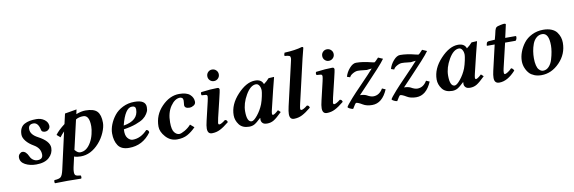

<svg xmlns="http://www.w3.org/2000/svg" viewBox="-61 -1212 5857 1960"><g transform="rotate(-10 2868.0 -232.0)"><path d="M426.3 -358.9Q428.7 -336.9 416 -322.3Q403.3 -307.6 389.2 -304.2Q371.1 -299.3 355 -305.2Q338.9 -311 335.9 -326.2Q319.8 -405.8 270 -405.8Q217.8 -405.8 217.8 -355Q217.8 -298.8 292 -259.8Q407.2 -199.2 407.2 -128.9Q407.2 -70.8 361.6 -29.3Q315.9 12.2 227.5 12.2Q162.1 12.2 113.5 -13.9Q64.9 -40 64.9 -87.9Q64.9 -109.9 79.6 -124.5Q94.2 -139.2 108.4 -139.2Q146 -139.2 171.9 -81.1Q183.1 -56.2 203.6 -42.5Q224.1 -28.8 248.5 -28.8Q303.2 -28.8 303.2 -78.1Q303.2 -144.5 235.8 -183.1Q186.5 -211.4 158.4 -246.6Q130.4 -281.7 130.4 -314Q130.4 -352.1 144 -378.7Q157.7 -405.3 183.1 -418.9Q208.5 -432.6 238.3 -438.2Q268.1 -443.8 307.1 -443.8Q354 -443.8 388.2 -419.7Q422.4 -395.5 426.3 -358.9Z M847.2 -273.9Q847.2 -390.1 784.2 -390.1Q737.3 -390.1 706.1 -370.1L636.2 -66.9Q664.1 -31.7 690.9 -32.2Q757.8 -32.2 803.2 -110.8Q825.2 -148.9 836.2 -195.3Q847.2 -241.7 847.2 -273.9ZM479 109.9 564.9 -271Q536.1 -242.2 519 -217.8L482.9 -249Q513.7 -292 582 -344.2L606 -449.2L729 -470.2L718.8 -422.9Q773.9 -443.8 815.9 -443.8Q902.8 -443.8 937 -407.5Q971.2 -371.1 971.2 -290Q971.2 -246.1 946.5 -189Q921.9 -131.8 880.9 -85.9Q794.9 10.3 689 9.8Q647 9.8 621.1 -1L596.7 106.9Q590.8 134.3 590.8 154.8Q590.8 182.6 604.2 190.7Q617.7 198.7 653.8 201.2Q657.7 206.1 658 218Q658.2 230 652.8 233.9Q552.7 231.9 513.2 231.9Q480 231.9 381.8 233.9Q377.9 229 377.9 217Q377.9 205.1 382.8 201.2Q430.7 199.2 448.2 184.1Q465.8 168.9 479 109.9Z M1328.6 -365.2Q1328.6 -400.4 1290 -399.9Q1219.2 -399.9 1174.8 -224.1Q1328.6 -249 1328.6 -365.2ZM1439.9 -369.1Q1439.9 -353 1437.5 -339.1Q1435.1 -325.2 1419.4 -300Q1403.8 -274.9 1377.4 -255.4Q1351.1 -235.8 1297.4 -216.3Q1243.7 -196.8 1169.9 -186Q1165 -124 1189 -95Q1212.9 -65.9 1241.7 -65.9Q1324.7 -65.9 1393.1 -139.2Q1404.3 -139.2 1412.1 -130.6Q1419.9 -122.1 1418.9 -109.9Q1332 10.3 1189.9 9.8Q1109.9 9.8 1076.9 -39.6Q1043.9 -88.9 1043.9 -165Q1043.9 -209 1062.5 -256.6Q1081.1 -304.2 1114.5 -346.7Q1147.9 -389.2 1202.9 -416.5Q1257.8 -443.8 1322.8 -443.8Q1439.9 -444.3 1439.9 -369.1Z M1688.5 9.8Q1618.7 9.8 1570.6 -44.2Q1522.5 -98.1 1522.5 -151.9Q1522.5 -272 1606 -357.9Q1689.5 -443.8 1787.6 -443.8Q1863.8 -443.8 1898.7 -412.4Q1933.6 -380.9 1933.6 -336.9Q1933.6 -313 1911.1 -300Q1888.7 -287.1 1871.6 -287.1Q1817.4 -287.1 1817.9 -323.2Q1817.9 -331.1 1819.8 -342.5Q1821.8 -354 1821.8 -370.1Q1821.8 -389.2 1811.3 -397Q1800.8 -404.8 1790.5 -404.8Q1736.3 -404.8 1691.4 -339.8Q1646.5 -274.9 1646.5 -172.9Q1646.5 -97.7 1669.2 -69.3Q1691.9 -41 1719.7 -41Q1738.8 -41 1776.6 -62.5Q1814.5 -84 1842.8 -116.2L1882.8 -82Q1839.8 -38.1 1795.7 -14.2Q1751.5 9.8 1688.5 9.8Z M2119.6 -528.6Q2102.5 -545.9 2102.5 -571Q2102.5 -596.2 2119.6 -613.5Q2136.7 -630.9 2161.6 -630.9Q2186.5 -630.9 2204.1 -613.5Q2221.7 -596.2 2221.7 -571Q2221.7 -545.9 2204.1 -528.6Q2186.5 -511.2 2161.6 -511.2Q2136.7 -511.2 2119.6 -528.6ZM2182.6 -320.3 2137.7 -133.8Q2128.4 -92.8 2127.9 -82.5Q2127.9 -65.9 2138.7 -65.9Q2158.7 -65.9 2201.7 -100.1Q2222.7 -100.1 2227.5 -74.2Q2174.3 -30.3 2134.5 -10.3Q2094.7 9.8 2049.6 9.8Q2004.4 9.8 2004.4 -46.4Q2004.4 -74.7 2016.6 -125L2061.5 -315.9Q2070.3 -354 2070.3 -367.2Q2070.3 -386.2 2052.7 -387.2L2012.7 -390.1Q2007.8 -397 2008.1 -407Q2008.3 -417 2013.7 -422.9Q2115.7 -436 2182.6 -436Q2203.1 -436 2203.1 -415Q2202.6 -403.3 2182.6 -320.3Z M2593.3 -194.8Q2606.4 -231 2615.2 -273.4Q2624 -315.9 2624 -331.1Q2624 -360.8 2611.1 -382.8Q2598.1 -404.8 2577.1 -404.8Q2520 -404.8 2470.2 -318.8Q2420.4 -232.9 2420.4 -150.9Q2420.4 -40 2470.2 -40Q2492.2 -40 2530.8 -87.4Q2569.3 -134.8 2593.3 -194.8ZM2560.1 -39.1Q2560.1 -52.2 2561 -58.1L2559.1 -59.1Q2514.2 -16.1 2490.2 -3.2Q2466.3 9.8 2436 9.8Q2365.2 9.8 2331.8 -35.2Q2298.3 -80.1 2298.3 -131.8Q2298.3 -244.6 2391.4 -344.2Q2484.4 -443.8 2574.2 -443.8Q2641.1 -443.8 2658.2 -392.1Q2688 -413.1 2715.3 -443.8L2770 -446.8Q2772 -446.8 2772 -443.8Q2749.5 -359.9 2740.7 -320.8L2693.4 -125Q2686.5 -96.2 2686 -83Q2686 -66.9 2695.3 -66.9Q2710.4 -66.9 2752.4 -105L2777.3 -82Q2722.2 -27.8 2691.2 -9Q2660.2 9.8 2622.1 9.8Q2587.9 9.8 2574 -5.6Q2560.1 -21 2560.1 -39.1Z M2967.8 -563Q2972.2 -581.5 2974.1 -592Q2976.1 -602.5 2974.9 -611.6Q2973.6 -620.6 2971.4 -624.3Q2969.2 -627.9 2960.2 -631.3Q2951.2 -634.8 2942.9 -635.7Q2934.6 -636.7 2916 -638.2Q2911.1 -652.3 2920.9 -671.9Q3034.2 -676.8 3104.5 -698.2Q3111.8 -698.2 3115.5 -694.8Q3119.1 -691.4 3117.7 -685.1Q3106.9 -647.9 3091.8 -583L2987.8 -133.8Q2978.5 -93.3 2978.5 -82.5Q2978.5 -65.9 2988.8 -65.9Q3008.8 -65.9 3051.8 -100.1Q3072.8 -100.1 3077.6 -74.2Q3024.4 -30.3 2984.6 -10.3Q2944.8 9.8 2899.9 9.8Q2855 9.8 2855 -46.4Q2855 -73.2 2866.7 -125Z M3310.5 -528.6Q3293.5 -545.9 3293.5 -571Q3293.5 -596.2 3310.5 -613.5Q3327.6 -630.9 3352.5 -630.9Q3377.4 -630.9 3395 -613.5Q3412.6 -596.2 3412.6 -571Q3412.6 -545.9 3395 -528.6Q3377.4 -511.2 3352.5 -511.2Q3327.6 -511.2 3310.5 -528.6ZM3373.5 -320.3 3328.6 -133.8Q3319.3 -92.8 3318.8 -82.5Q3318.8 -65.9 3329.6 -65.9Q3349.6 -65.9 3392.6 -100.1Q3413.6 -100.1 3418.5 -74.2Q3365.2 -30.3 3325.4 -10.3Q3285.6 9.8 3240.5 9.8Q3195.3 9.8 3195.3 -46.4Q3195.3 -74.7 3207.5 -125L3252.4 -315.9Q3261.2 -354 3261.2 -367.2Q3261.2 -386.2 3243.7 -387.2L3203.6 -390.1Q3198.7 -397 3199 -407Q3199.2 -417 3204.6 -422.9Q3306.6 -436 3373.5 -436Q3394 -436 3394 -415Q3393.6 -403.3 3373.5 -320.3Z M3852.1 -457 3899.9 -436Q3879.9 -406.2 3821 -341.6Q3762.2 -276.9 3693.1 -204.8Q3624 -132.8 3604 -110.8Q3645 -109.9 3669.9 -98.1Q3709 -75.2 3737.3 -75.2Q3799.3 -75.2 3836.9 -139.2L3872.1 -124Q3814.9 9.8 3710.9 9.8Q3652.8 9.8 3615.2 -13.2Q3571.3 -40 3551.3 -40Q3543.5 -40 3511.2 15.1Q3496.1 13.2 3478.5 4.6Q3460.9 -3.9 3457 -12.2Q3461.9 -27.3 3522.9 -96.2Q3552.7 -130.4 3641.4 -221.7Q3730 -313 3769 -357.9Q3765.1 -358.9 3743.7 -355.5Q3722.2 -352.1 3718.3 -352.1Q3705.1 -352.1 3678.7 -356Q3652.3 -359.9 3625 -359.9Q3602.1 -359.9 3573.5 -344Q3544.9 -328.1 3537.1 -308.1L3505.4 -318.8Q3518.6 -365.7 3553.2 -404.8Q3587.9 -443.8 3621.1 -443.8Q3690.9 -443.8 3778.3 -420.9Q3799.3 -415 3806.2 -415Q3814.9 -415 3852.1 -457Z M4308.6 -457 4356.4 -436Q4336.4 -406.2 4277.6 -341.6Q4218.8 -276.9 4149.7 -204.8Q4080.6 -132.8 4060.5 -110.8Q4101.6 -109.9 4126.5 -98.1Q4165.5 -75.2 4193.8 -75.2Q4255.9 -75.2 4293.5 -139.2L4328.6 -124Q4271.5 9.8 4167.5 9.8Q4109.4 9.8 4071.8 -13.2Q4027.8 -40 4007.8 -40Q4000 -40 3967.8 15.1Q3952.6 13.2 3935.1 4.6Q3917.5 -3.9 3913.6 -12.2Q3918.5 -27.3 3979.5 -96.2Q4009.3 -130.4 4097.9 -221.7Q4186.5 -313 4225.6 -357.9Q4221.7 -358.9 4200.2 -355.5Q4178.7 -352.1 4174.8 -352.1Q4161.6 -352.1 4135.3 -356Q4108.9 -359.9 4081.5 -359.9Q4058.6 -359.9 4030 -344Q4001.5 -328.1 3993.7 -308.1L3961.9 -318.8Q3975.1 -365.7 4009.8 -404.8Q4044.4 -443.8 4077.6 -443.8Q4147.5 -443.8 4234.9 -420.9Q4255.9 -415 4262.7 -415Q4271.5 -415 4308.6 -457Z M4697.3 -194.8Q4710.4 -231 4719.2 -273.4Q4728 -315.9 4728 -331.1Q4728 -360.8 4715.1 -382.8Q4702.1 -404.8 4681.2 -404.8Q4624 -404.8 4574.2 -318.8Q4524.4 -232.9 4524.4 -150.9Q4524.4 -40 4574.2 -40Q4596.2 -40 4634.8 -87.4Q4673.3 -134.8 4697.3 -194.8ZM4664.1 -39.1Q4664.1 -52.2 4665 -58.1L4663.1 -59.1Q4618.2 -16.1 4594.2 -3.2Q4570.3 9.8 4540 9.8Q4469.2 9.8 4435.8 -35.2Q4402.3 -80.1 4402.3 -131.8Q4402.3 -244.6 4495.4 -344.2Q4588.4 -443.8 4678.2 -443.8Q4745.1 -443.8 4762.2 -392.1Q4792 -413.1 4819.3 -443.8L4874 -446.8Q4876 -446.8 4876 -443.8Q4853.5 -359.9 4844.7 -320.8L4797.4 -125Q4790.5 -96.2 4790 -83Q4790 -66.9 4799.3 -66.9Q4814.5 -66.9 4856.4 -105L4881.3 -82Q4826.2 -27.8 4795.2 -9Q4764.2 9.8 4726.1 9.8Q4691.9 9.8 4678 -5.6Q4664.1 -21 4664.1 -39.1Z M4986.8 -118.2 5047.9 -381.8H4972.7Q4966.8 -381.8 4966.8 -383.8Q4966.8 -393.6 4971.7 -409.2Q4975.6 -425.3 5000 -425.8L5057.6 -429.2L5070.8 -479Q5072.8 -485.8 5075.7 -500.5Q5078.6 -515.1 5080.8 -522Q5083 -528.8 5086.9 -538.3Q5090.8 -547.9 5097.9 -553Q5105 -558.1 5114.7 -561Q5129.9 -564.9 5140.9 -567.4Q5151.9 -569.8 5165.8 -572Q5179.7 -574.2 5187.7 -572Q5195.8 -569.8 5195.8 -564Q5195.8 -563 5175.8 -474.1L5165.5 -429.2H5274.9Q5282.7 -423.3 5277.8 -404.8Q5272.9 -386.2 5263.7 -381.8H5155.8L5095.7 -127Q5088.9 -98.6 5089.4 -84Q5089.4 -65.9 5099.6 -65.9Q5108.4 -65.9 5130.1 -79.3Q5151.9 -92.8 5169.9 -112.8Q5178.7 -112.8 5187.3 -103.5Q5195.8 -94.2 5198.7 -85Q5112.8 10.3 5027.8 9.8Q4977.1 9.8 4977.1 -46.9Q4977.1 -76.2 4986.8 -118.2Z M5417.5 -172.9Q5417.5 -129.9 5425.3 -99.4Q5433.1 -68.8 5445.6 -55.4Q5458 -42 5468.5 -37.1Q5479 -32.2 5490.2 -32.2Q5524.4 -32.2 5549.8 -59.6Q5575.2 -86.9 5587.6 -128.4Q5600.1 -169.9 5606.2 -206.5Q5612.3 -243.2 5612.3 -272Q5612.3 -401.9 5542.5 -401.9Q5508.3 -401.9 5482.2 -378.9Q5456.1 -356 5442.6 -319.6Q5429.2 -283.2 5423.3 -246.1Q5417.5 -209 5417.5 -172.9ZM5291 -165Q5291 -211.9 5308.6 -259.5Q5326.2 -307.1 5358.2 -349.1Q5390.1 -391.1 5443.6 -417.5Q5497.1 -443.8 5561 -443.8Q5609.9 -443.8 5646 -429Q5682.1 -414.1 5700.7 -388.4Q5719.2 -362.8 5727.8 -335.9Q5736.3 -309.1 5736.3 -278.8Q5736.3 -161.6 5653.3 -75.9Q5570.3 9.8 5465.3 9.8Q5424.3 9.8 5392.3 -3.2Q5360.4 -16.1 5341.8 -35.6Q5323.2 -55.2 5311.3 -80.1Q5299.3 -105 5295.2 -126Q5291 -147 5291 -165Z"/></g></svg>

Font: Linux Libertine O
Style: Semibold Italic
Weight: 600
Italic angle: -11.5°
Designer: Philipp H. Poll
Foundry: Philipp H. Poll
Version: Version 5.1.2